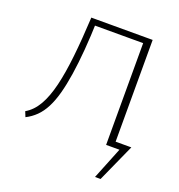

<svg xmlns="http://www.w3.org/2000/svg" viewBox="-149 -783 1031 1103"><g transform="rotate(20 366.0 -231.5)"><path d="M587 0V-36H692L674 0ZM554 195 647 -36H692L588 195ZM61 9 48 -23Q93 -49 123 -101Q153 -153 172 -232Q191 -311 202.5 -417Q214 -523 221 -658H258Q255 -556 248 -471Q241 -386 230.5 -317.5Q220 -249 205.5 -195.5Q191 -142 170.5 -102Q150 -62 122.5 -35Q95 -8 61 9ZM551 0V-658H596V0ZM239 -622V-658H574V-622Z"/></g></svg>

Font: Ysabeau SC ExtraLight
Style: Regular
Weight: 250
Designer: Christian Thalmann (Catharsis Fonts)
Version: Version 2.001;gftools[0.9.30]; featfreeze: smcp